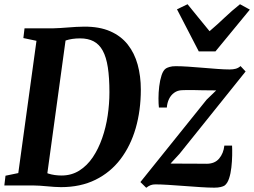

<svg xmlns="http://www.w3.org/2000/svg" viewBox="-22 -877 1201 908"><path d="M94 -743H228Q263 -744 300.8 -747.2Q338.5 -750.5 375.5 -751Q448 -751.5 499 -729.2Q550 -707 582 -666.5Q614 -626 629 -571.5Q644 -517 644 -453.5Q644 -355 619.8 -271Q595.5 -187 547.8 -124.2Q500 -61.5 429.5 -26.8Q359 8 266.5 8Q251.5 8 234.8 6.8Q218 5.5 200.5 4Q183 2.5 166 1.2Q149 0 133.5 0H-1.5L4 -46L64.5 -58.5L150.5 -684L88.5 -697ZM197.5 -25.5 186.5 -65Q194 -60 207.5 -55.8Q221 -51.5 237.2 -49.2Q253.5 -47 269 -47Q316 -47 353 -70.2Q390 -93.5 416.8 -133.2Q443.5 -173 461.2 -223.8Q479 -274.5 487.2 -330.2Q495.5 -386 495.5 -440.5Q495.5 -509.5 488 -558.2Q480.5 -607 464 -637.2Q447.5 -667.5 421 -681.5Q394.5 -695.5 357 -695.5Q337.5 -695.5 320.5 -693Q303.5 -690.5 290.2 -686Q277 -681.5 268 -676L291.5 -711ZM1000.5 -449.5Q987 -449.5 969.8 -449.8Q952.5 -450 933.5 -450.2Q914.5 -450.5 896.5 -451Q878.5 -451.5 863.8 -451.2Q849 -451 839.5 -450.5Q818 -450 802 -438.5Q786 -427 777.2 -408.5Q768.5 -390 767 -368.5H729.5Q727.5 -385 727.5 -412.2Q727.5 -439.5 731 -468.8Q734.5 -498 742.2 -521.5Q750 -545 763 -553.5Q768.5 -557 780 -560.5Q791.5 -564 809 -564Q834 -564 867.5 -561.8Q901 -559.5 937 -556.5Q973 -553.5 1006.2 -551Q1039.5 -548.5 1064 -548.5Q1080.5 -548.5 1093 -552Q1105.5 -555.5 1115.5 -564.5L1139.5 -539L827 -149.5L784.5 -103.5Q803.5 -103.5 826.5 -103.2Q849.5 -103 873.2 -103Q897 -103 918 -102.8Q939 -102.5 955 -102.5Q993.5 -102.5 1014.2 -127Q1035 -151.5 1039 -188.5H1075.5Q1076.5 -170 1076 -142.2Q1075.5 -114.5 1072.2 -85.2Q1069 -56 1061.2 -32.8Q1053.5 -9.5 1040 0.5Q1034 4.5 1021.5 7.5Q1009 10.5 991.5 10.5Q964 10.5 926.5 8Q889 5.5 848.8 2.5Q808.5 -0.5 772.8 -2.8Q737 -5 713 -5Q700.5 -5 690.8 -1.5Q681 2 669.5 11L642 -16L955 -405.5ZM918 -634 815 -833 865 -857Q890.5 -826.5 916.2 -794Q942 -761.5 969 -729.5Q1006 -761 1040 -793.5Q1074 -826 1113 -857L1159.5 -831.5L997 -634Z"/></svg>

Font: Merriweather 24pt SemiCondensed
Style: Bold Italic
Weight: 700
Width: 4
Italic angle: -7.8°
Designer: Eben Sorkin
Foundry: Eben Sorkin
Version: Version 2.101